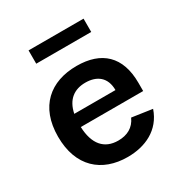

<svg xmlns="http://www.w3.org/2000/svg" viewBox="-173 -869 966 1013"><g transform="rotate(-30 310.0 -362.5)"><path d="M49.5 -264.5C49.5 -82 158.5 12 315.5 12C422 12 520 -32 557.5 -141.5L434 -159.5C412 -110 369.5 -88 315.5 -88C230.5 -88 183 -143.5 179 -249H559V-299C559 -460 471.5 -539.5 320.5 -539.5C160 -539.5 49.5 -447.5 49.5 -264.5ZM477.5 -737H142.5V-656H477.5ZM184 -326.5C200 -405.5 249 -440 316.5 -440C386.5 -440 435 -404 435 -326.5Z"/></g></svg>

Font: Monaspace Neon SemiBold
Style: Regular
Weight: 600
Designer: Riley Cran & the Lettermatic Team
Foundry: Lettermatic
Version: Version 1.200 (Monaspace Neon)